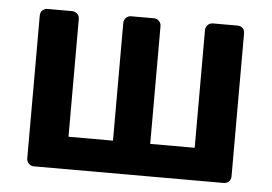

<svg xmlns="http://www.w3.org/2000/svg" viewBox="-43 -576 896 632"><g transform="rotate(5 405.0 -260.0)"><path d="M90 0Q80 0 73 -7Q66 -14 66 -24V-496Q66 -507 73 -513.5Q80 -520 90 -520H170Q181 -520 188 -513Q195 -506 195 -496V-107H342V-496Q342 -506 349 -513Q356 -520 366 -520H441Q451 -520 458 -513Q465 -506 465 -496V-107H612V-496Q612 -506 619 -513Q626 -520 637 -520H717Q728 -520 734.5 -513.5Q741 -507 741 -496V-24Q741 -14 734.5 -7Q728 0 717 0Z"/></g></svg>

Font: Rubik AZ
Style: Regular
Weight: 500
Designer: Hubert and Fischer
Foundry: Hubert & Fischer
Version: Version 2.000